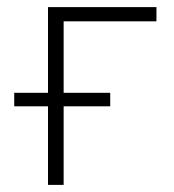

<svg xmlns="http://www.w3.org/2000/svg" viewBox="-20 -520 490 540"><path d="M20 -259H115V-500H420V-460H159V-259H290V-221H159V0H115V-221H20Z"/></svg>

Font: PT Root UI Web Light
Style: Regular
Weight: 300
Designer: Vitaly Kuzmin
Foundry: ParaType Ltd.
Version: Version 1.000W